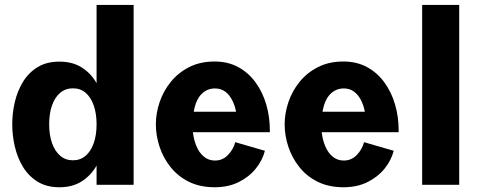

<svg xmlns="http://www.w3.org/2000/svg" viewBox="-20 -767 1993 797"><path d="M534.7 0V-746.6H380.9V0ZM282.7 -101.6Q252 -101.6 230 -120.4Q208 -139.2 196 -172.9Q184.1 -206.5 184.1 -251Q184.1 -295.4 195.8 -329.1Q207.5 -362.8 229.7 -381.6Q252 -400.4 282.7 -400.4Q314 -400.4 335.7 -381.6Q357.4 -362.8 369.1 -329.1Q380.9 -295.4 380.9 -251Q380.9 -206.5 369.1 -172.9Q357.4 -139.2 335.4 -120.4Q313.5 -101.6 282.7 -101.6ZM226.6 10.3Q279.8 10.3 317.1 -12.9Q354.5 -36.1 377.7 -74.2Q400.9 -112.3 411.6 -158.7Q422.4 -205.1 422.4 -251Q422.4 -297.4 411.6 -343.3Q400.9 -389.2 377.7 -427.2Q354.5 -465.3 317.1 -488.3Q279.8 -511.2 226.6 -511.2Q173.3 -511.2 136 -488.3Q98.6 -465.3 75.4 -427.2Q52.2 -389.2 41.5 -343.3Q30.8 -297.4 30.8 -251Q30.8 -205.1 41.5 -158.7Q52.2 -112.3 75.4 -74.2Q98.6 -36.1 136 -12.9Q173.3 10.3 226.6 10.3Z M780.8 -218.3H1100.1V-227.1Q1100.1 -281.7 1085.4 -332.5Q1070.8 -383.3 1041.7 -423.8Q1012.7 -464.4 969.7 -488Q926.8 -511.7 870.6 -511.7Q811 -511.7 765.4 -488.5Q719.7 -465.3 689 -427.2Q658.2 -389.2 642.6 -343Q627 -296.9 627 -250.5Q627 -204.6 642.1 -158.4Q657.2 -112.3 687.5 -74Q717.8 -35.6 763.7 -12.7Q809.6 10.3 871.6 10.3Q927.7 10.3 970.9 -11.2Q1014.2 -32.7 1042 -67.4Q1069.8 -102.1 1079.6 -141.1L956.5 -176.8Q948.7 -147 926.5 -123.8Q904.3 -100.6 872.6 -100.6Q845.7 -100.6 826.2 -116.9Q806.6 -133.3 795.4 -160.2Q784.2 -187 780.8 -218.3ZM784.2 -303.2Q792.5 -352.1 815.9 -376Q839.4 -399.9 872.6 -399.9Q896.5 -399.9 914.1 -387.2Q931.6 -374.5 943.1 -352.5Q954.6 -330.6 960 -303.2Z M1315.4 -218.3H1634.8V-227.1Q1634.8 -281.7 1620.1 -332.5Q1605.5 -383.3 1576.4 -423.8Q1547.4 -464.4 1504.4 -488Q1461.4 -511.7 1405.3 -511.7Q1345.7 -511.7 1300 -488.5Q1254.4 -465.3 1223.6 -427.2Q1192.9 -389.2 1177.2 -343Q1161.6 -296.9 1161.6 -250.5Q1161.6 -204.6 1176.8 -158.4Q1191.9 -112.3 1222.2 -74Q1252.4 -35.6 1298.3 -12.7Q1344.2 10.3 1406.2 10.3Q1462.4 10.3 1505.6 -11.2Q1548.8 -32.7 1576.7 -67.4Q1604.5 -102.1 1614.3 -141.1L1491.2 -176.8Q1483.4 -147 1461.2 -123.8Q1439 -100.6 1407.2 -100.6Q1380.4 -100.6 1360.8 -116.9Q1341.3 -133.3 1330.1 -160.2Q1318.8 -187 1315.4 -218.3ZM1318.8 -303.2Q1327.1 -352.1 1350.6 -376Q1374 -399.9 1407.2 -399.9Q1431.2 -399.9 1448.7 -387.2Q1466.3 -374.5 1477.8 -352.5Q1489.3 -330.6 1494.6 -303.2Z M1886.2 0V-746.6H1732.4V0Z"/></svg>

Font: Estedad-VF-FD Black
Style: Regular
Weight: 900
Designer: Amin Abedi
Version: Version 4.000